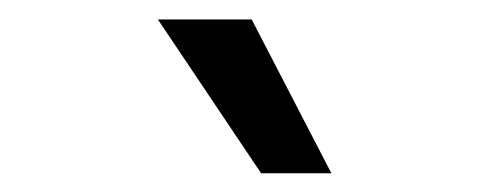

<svg xmlns="http://www.w3.org/2000/svg" viewBox="-20 -783 509 200"><path d="M144.5 -762.7 252 -602.5H325.2L242.2 -762.7Z"/></svg>

Font: Pretendard Variable
Style: Regular
Weight: 400
Designer: Base glyphs from Inter by Rasmus Andersson; Hangeul glyphs from Noto Sans CJK(Source Han Sans) by Jang Soo-young and Kan
Foundry: Kil Hyung-jin
Version: Version 1.309;Glyphs 3.2 (3225)